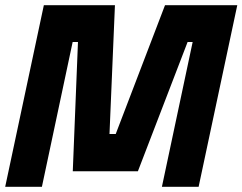

<svg xmlns="http://www.w3.org/2000/svg" viewBox="-32 -720 934 740"><path d="M-12 0 137 -700H411L390 -203.5H414L604 -700H882.5L733.5 0H592L710.5 -558H691L499.5 -60H248.5L268.5 -558H248L129.5 0ZM73 -71H72.5L191.5 -629.5H337.5L323.5 -138.5H453L651.5 -629.5H796.5L677.5 -71H677L796 -629.5H651.5L453 -138.5H323.5L337.5 -629.5H192Z"/></svg>

Font: Tourney Black
Style: Italic
Weight: 900
Italic angle: -12°
Version: Version 1.015